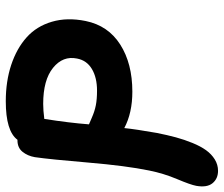

<svg xmlns="http://www.w3.org/2000/svg" viewBox="-108 -414 785 674"><g transform="rotate(-90 285.0 -76.5)"><path d="M22.9 295.9Q-4.9 295.9 -20.8 276.4Q-36.6 256.8 -29.8 219.2Q-25.9 198.7 -6.1 151.9Q13.7 105 23.9 54.2Q40.5 -26.4 51.8 -159.7Q63 -293 70.8 -347.2Q75.2 -372.6 89.6 -390.4Q104 -408.2 129.9 -408.2H131.8Q162.1 -449.2 267.1 -449.2Q336.9 -449.2 394.5 -430.2Q452.1 -411.1 491.2 -376.2Q530.3 -341.3 546.1 -287.6Q562 -233.9 548.8 -168.9Q532.7 -89.8 466.1 -47.4Q399.4 -4.9 300.8 -4.9Q226.1 -4.9 172.9 -33.2Q168.9 6.8 155.8 81.1Q148.4 118.2 140.4 147.9Q132.3 177.7 120.6 206.3Q108.9 234.9 95.2 253.9Q81.5 272.9 63 284.4Q44.4 295.9 22.9 295.9ZM257.8 -317.9Q235.4 -317.9 205.1 -314Q191.4 -227.5 186 -157.2Q187.5 -156.7 209.7 -147Q231.9 -137.2 252.9 -133.1Q273.9 -128.9 304.2 -128.9Q350.1 -128.9 380.4 -147Q410.6 -165 417 -199.2Q427.2 -248.5 384.5 -283.2Q341.8 -317.9 257.8 -317.9Z"/></g></svg>

Font: Shantell Sans Irregular Bouncy
Style: Italic
Weight: 600
Italic angle: -11.31°
Designer: Stephen Nixon, Anya Danilova, Shantell Martin
Foundry: Arrow Type
Version: Version 1.006;[9816181b4]